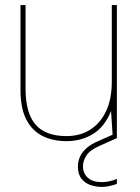

<svg xmlns="http://www.w3.org/2000/svg" viewBox="-20 -546 553 759"><path d="M243 12Q189 12 148 -8.5Q107 -29 84 -73.5Q61 -118 61 -191V-526H81V-196Q81 -99 120.5 -53.5Q160 -8 243 -8Q296 -8 336 -33Q376 -58 399 -106Q422 -154 422 -224V-526H442V0H426L419 -107Q394 -45 348 -16.5Q302 12 243 12ZM383 193Q361 193 339 186Q317 179 302.5 161Q288 143 288 112Q288 93 295.5 75Q303 57 321 40.5Q339 24 370 11L431 -16L442 0L375 30Q336 47 322 68Q308 89 308 112Q308 139 327 156.5Q346 174 383 174Q397 174 413 170.5Q429 167 442 161V181Q429 186 412.5 189.5Q396 193 383 193Z"/></svg>

Font: DM Sans 9pt Thin
Style: Regular
Weight: 250
Version: Version 4.004;gftools[0.9.30]